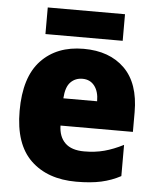

<svg xmlns="http://www.w3.org/2000/svg" viewBox="-53 -772 673 827"><g transform="rotate(5 284.0 -358.5)"><path d="M290 -563Q402 -563 467 -499Q532 -435 532 -310V-225H219Q220 -177 247.5 -150Q275 -123 330 -123Q377 -123 416.5 -133.5Q456 -144 499 -166V-31Q460 -10 415 0Q370 10 307 10Q183 10 110.5 -59.5Q38 -129 38 -273Q38 -419 106 -491Q174 -563 290 -563ZM296 -434Q265 -434 244.5 -413Q224 -392 221 -343H367Q367 -385 348 -409.5Q329 -434 296 -434ZM454 -727V-612H120V-727Z"/></g></svg>

Font: Noto Sans Gujarati SemiCondensed Black
Style: Regular
Weight: 900
Width: 4
Designer: Jelle Bosma - Monotype Design Team, Universal Thirst
Foundry: Monotype Imaging Inc.
Version: Version 2.106; ttfautohint (v1.8.4.7-5d5b)